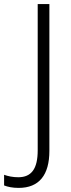

<svg xmlns="http://www.w3.org/2000/svg" viewBox="-93 -734 348 937"><path d="M-2 183C98 183 148 120 148 2V-714H91V0C91 89 61 131 -4 131C-30 131 -54 126 -73 119V171C-55 178 -32 183 -2 183Z"/></svg>

Font: Noto Sans Gujarati SemiCondensed Light
Style: Regular
Weight: 300
Width: 4
Designer: Jelle Bosma - Monotype Design Team, Universal Thirst
Foundry: Monotype Imaging Inc.
Version: Version 2.106